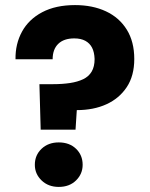

<svg xmlns="http://www.w3.org/2000/svg" viewBox="-20 -727 589 755"><path d="M275 -707Q344 -707 396.5 -682.5Q449 -658 478.5 -610.5Q508 -563 508 -495Q508 -429 478.5 -384.5Q449 -340 398.5 -317Q348 -294 282 -294L277 -217H140L135 -396H188Q225 -396 255 -400.5Q285 -405 307 -415.5Q329 -426 340.5 -445.5Q352 -465 352 -495Q351 -522 342 -539.5Q333 -557 315.5 -566.5Q298 -576 272 -576Q231 -576 209 -554.5Q187 -533 187 -494H41Q40 -554 66.5 -602.5Q93 -651 146 -679Q199 -707 275 -707ZM211 8Q170 8 143.5 -17.5Q117 -43 117 -79Q117 -117 143.5 -142Q170 -167 211 -167Q253 -167 279 -142Q305 -117 305 -79Q305 -43 279 -17.5Q253 8 211 8Z"/></svg>

Font: Albert Sans ExtraBold
Style: Regular
Weight: 800
Designer: Andreas Rasmussen
Foundry: a.Foundry
Version: Version 1.025